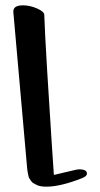

<svg xmlns="http://www.w3.org/2000/svg" viewBox="-20 -770 376 720"><path d="M30 -725V-727Q30 -750 66 -750Q92 -750 118.5 -738.5Q145 -727 146 -715Q148 -653 157 -502.5Q166 -352 174 -233L182 -114Q242 -128 263 -133Q273 -135 277 -135Q306 -135 306 -119Q306 -109 288 -102Q207 -70 154 -70Q143 -70 133.5 -71.5Q124 -73 117.5 -76.5Q111 -80 105.5 -83Q100 -86 96.5 -91.5Q93 -97 90.5 -100.5Q88 -104 86.5 -111Q85 -118 84.5 -120.5Q84 -123 83 -129.5Q82 -136 82 -137Z"/></svg>

Font: KleponIjo
Style: Ijo
Weight: 400
Designer: Aprian Dwi Nur Sembada & Aurellia CItra
Version: Version 001.000